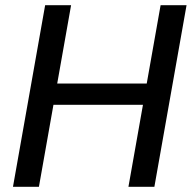

<svg xmlns="http://www.w3.org/2000/svg" viewBox="-20 -720 739 740"><path d="M475 0 599 -700H699L575 0ZM30 0 154 -700H254L130 0ZM169 -316 184 -398H567L553 -316Z"/></svg>

Font: DM Sans 9pt Medium
Style: Italic
Weight: 500
Italic angle: -10°
Version: Version 4.004;gftools[0.9.30]